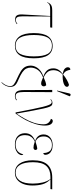

<svg xmlns="http://www.w3.org/2000/svg" viewBox="858 -1703 1053 2809"><g transform="rotate(90 1384.5 -298.5)"><path d="M263 6Q227 6 211.5 -11.5Q196 -29 193 -55Q190 -81 192 -107L214 -506H125Q91 -506 71.5 -502.5Q52 -499 40 -489.5Q28 -480 16 -462L11 -465Q22 -487 34 -502.5Q46 -518 68 -527Q90 -536 131 -536H385L381 -506H221L219 -99Q219 -48 231 -26Q243 -4 272 -4Q292 -4 306 -11.5Q320 -19 328 -26L333 -19Q319 -7 302.5 -0.5Q286 6 263 6Z M648 10Q562 10 513 -57.5Q464 -125 464 -267Q464 -406 511 -474Q558 -542 652 -542Q741 -542 787 -475Q833 -408 833 -267Q833 -124 786 -57Q739 10 648 10ZM648 0Q735 0 770 -69Q805 -138 805 -267Q805 -405 769 -468.5Q733 -532 651 -532Q565 -532 528.5 -467.5Q492 -403 492 -267Q492 -135 529.5 -67.5Q567 0 648 0Z M1188 208 1183 203Q1212 170 1226 141Q1240 112 1240 79Q1240 46 1213.5 25Q1187 4 1134 -19Q1072 -47 1028.5 -73Q985 -99 963 -133Q941 -167 940 -218Q940 -261 960.5 -299Q981 -337 1017.5 -365Q1054 -393 1101 -406V-407Q1050 -421 1015 -456Q980 -491 980 -553Q980 -595 1002 -629.5Q1024 -664 1062 -690Q1006 -699 985 -720Q964 -741 964 -764Q964 -801 1001 -801Q1005 -772 1017.5 -745Q1030 -718 1069 -695Q1110 -728 1151 -751Q1192 -774 1220 -781Q1250 -775 1250 -751Q1250 -722 1202 -704Q1154 -686 1071 -689Q1045 -668 1026 -633Q1007 -598 1007 -554Q1007 -496 1038 -463Q1069 -430 1113 -411Q1152 -429 1177.5 -437.5Q1203 -446 1227 -448Q1234 -441 1238.5 -432.5Q1243 -424 1243 -411Q1243 -395 1231.5 -384.5Q1220 -374 1206 -374Q1186 -374 1169 -379.5Q1152 -385 1113 -402Q1033 -371 1001 -322.5Q969 -274 969 -222Q969 -185 984 -155.5Q999 -126 1036.5 -99.5Q1074 -73 1141 -44Q1177 -29 1201 -14.5Q1225 0 1238 21Q1251 42 1251 77Q1251 110 1235 144Q1219 178 1188 208Z M1388 10Q1336 10 1317 -22Q1298 -54 1298 -123L1296 -536H1328L1326 -122Q1326 -90 1329.5 -62Q1333 -34 1347 -17Q1361 0 1391 0Q1406 0 1418 -5Q1430 -10 1443 -19L1448 -12Q1436 -1 1419 4.5Q1402 10 1388 10ZM1312 -605 1305 -608 1347 -787Q1352 -805 1363.5 -805Q1375 -805 1387 -796V-788Z M1625 0Q1597 -146 1577.5 -242.5Q1558 -339 1543.5 -396.5Q1529 -454 1517.5 -482.5Q1506 -511 1495.5 -520Q1485 -529 1473 -529Q1465 -529 1455 -523.5Q1445 -518 1436 -510L1431 -517Q1441 -525 1454 -532Q1467 -539 1486 -539Q1505 -539 1518 -531Q1531 -523 1542.5 -495Q1554 -467 1567 -410Q1580 -353 1598 -256.5Q1616 -160 1642 -13Q1678 -67 1714.5 -131Q1751 -195 1775 -265.5Q1799 -336 1799 -408Q1799 -456 1774 -483Q1749 -510 1719 -516Q1721 -529 1729.5 -536.5Q1738 -544 1749 -544Q1778 -544 1797.5 -516Q1817 -488 1817 -429Q1817 -368 1796 -295Q1775 -222 1735.5 -146.5Q1696 -71 1641 0Z M2091 10Q2015 10 1972 -30.5Q1929 -71 1929 -137Q1929 -197 1961.5 -233Q1994 -269 2041 -285V-287Q1996 -301 1971.5 -332Q1947 -363 1947 -410Q1947 -469 1990 -505.5Q2033 -542 2102 -542Q2152 -542 2183.5 -526.5Q2215 -511 2230 -487Q2245 -463 2245 -436Q2245 -421 2237 -413.5Q2229 -406 2219 -406Q2219 -459 2193.5 -495.5Q2168 -532 2101 -532Q2043 -532 2009.5 -499Q1976 -466 1976 -412Q1976 -361 1998.5 -332Q2021 -303 2053 -292Q2088 -303 2112.5 -309.5Q2137 -316 2159 -317Q2165 -312 2169.5 -306.5Q2174 -301 2174 -290Q2174 -278 2164 -270Q2154 -262 2141 -262Q2121 -262 2103.5 -266Q2086 -270 2052 -281Q2030 -272 2008 -255Q1986 -238 1971.5 -209.5Q1957 -181 1957 -139Q1957 -88 1976 -57.5Q1995 -27 2025.5 -13.5Q2056 0 2093 0Q2213 0 2237 -113Q2242 -109 2245.5 -103.5Q2249 -98 2249 -86Q2249 -70 2233 -47Q2217 -24 2182 -7Q2147 10 2091 10Z M2508 10Q2420 10 2372.5 -59.5Q2325 -129 2325 -252Q2325 -400 2389.5 -468Q2454 -536 2577 -536H2750L2746 -510H2604Q2655 -461 2674.5 -398Q2694 -335 2694 -246Q2694 -169 2671.5 -111.5Q2649 -54 2607.5 -22Q2566 10 2508 10ZM2507 0Q2580 0 2623 -63Q2666 -126 2666 -253Q2666 -328 2650 -395.5Q2634 -463 2599 -510H2567Q2464 -510 2408.5 -450Q2353 -390 2353 -255Q2353 -130 2392 -65Q2431 0 2507 0Z"/></g></svg>

Font: Noto Serif Display SemiCondensed Thin
Style: Regular
Weight: 100
Width: 4
Designer: Monotype Design Team
Foundry: Monotype Imaging Inc.
Version: Version 2.009